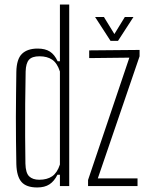

<svg xmlns="http://www.w3.org/2000/svg" viewBox="-20 -820 654 846"><path d="M144 6Q96 6 74.8 -18.2Q53.5 -42.5 52 -97Q51 -146.5 50.5 -198.8Q50 -251 50 -303.5Q50 -356 50.8 -406.5Q51.5 -457 52 -503Q53 -560 77 -583Q101 -606 146 -606Q179 -606 199.8 -592.8Q220.5 -579.5 234 -550H244V-800H285V0H244V-50H233Q219 -21.5 198 -7.8Q177 6 144 6ZM153 -28Q187.5 -28 209.8 -43.2Q232 -58.5 244 -95V-505Q232 -542 210 -557Q188 -572 154 -572Q121 -572 107.5 -556.5Q94 -541 93 -505Q91.5 -436.5 91 -362.2Q90.5 -288 90.8 -219.5Q91 -151 92 -99Q93 -58 108.5 -43Q124 -28 153 -28ZM368 0V-27L550 -566L373 -564V-598L595 -600V-572L411 -34H586V0ZM467 -640 399 -745H438L484 -670L530 -745H568L500 -640Z"/></svg>

Font: Big Shoulders Text SC Thin
Style: Regular
Weight: 100
Designer: Patric King
Foundry: XO Type Co
Version: Version 2.002